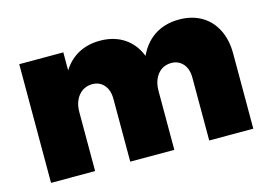

<svg xmlns="http://www.w3.org/2000/svg" viewBox="-78 -701 1191 850"><g transform="rotate(-15 517.0 -276.0)"><path d="M424 -287Q424 -328 403.5 -351.5Q383 -375 349 -375Q310 -374 286.5 -345Q263 -316 263 -269H217Q217 -358 243 -422Q269 -486 317.5 -519Q366 -552 432 -552Q490 -552 533.5 -527Q577 -502 601.5 -455Q626 -408 626 -345V0H424ZM786 -287Q786 -328 765.5 -351.5Q745 -375 711 -375Q672 -374 649 -345Q626 -316 626 -269H579Q579 -358 605 -422Q631 -486 679.5 -519Q728 -552 795 -552Q853 -552 896.5 -527Q940 -502 964 -455Q988 -408 988 -345V0H786ZM61 -544H263V0H61Z"/></g></svg>

Font: Alexandria ExtraBold
Style: Regular
Weight: 800
Designer: Mohamed Gaber
Foundry: Kief Type Foundry
Version: Version 5.100